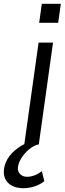

<svg xmlns="http://www.w3.org/2000/svg" viewBox="-103 -760 340 1010"><path d="M203 -640 217 -740H117L103 -640ZM101 0 176 -536H100L25 -2C13 4 2 11 -9 19C-56 52 -83 98 -83 145C-83 196 -44 230 21 230C60 230 103 216 130 193L117 140C94 159 66 170 39 170C10 170 -9 150 -9 127C-9 78 47 12 98 0Z"/></svg>

Font: Plus Jakarta Sans
Style: Italic
Weight: 400
Italic angle: -8°
Designer: Gumpita Rahayu
Foundry: Tokotype
Version: Version 2.071;gftools[0.9.30]